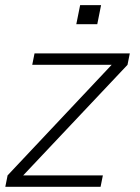

<svg xmlns="http://www.w3.org/2000/svg" viewBox="-36 -718 539 738"><path d="M96.7 -512.7H462.9L454.1 -468.8L53.2 -43.9H359.4L350.6 0H-15.6L-6.8 -43.9L393.1 -468.8H87.9ZM352.5 -698.2 337.9 -625H257.3L272 -698.2Z"/></svg>

Font: Sansation Light
Style: Light Italic
Weight: 300
Designer: Bernd Montag
Version: Version 1.301